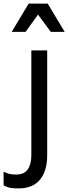

<svg xmlns="http://www.w3.org/2000/svg" viewBox="-72 -802 379 1066"><path d="M-52 227V151Q-33 161 -18 164Q-3 167 19 167Q62 167 82 138.5Q102 110 102 60V-522H190V60Q190 147 150 195.5Q110 244 31 244Q2 244 -15 241Q-32 238 -52 227ZM87 -782H193L287 -625H210L139 -721L70 -625H-7Z"/></svg>

Font: Amiko
Style: Regular
Weight: 400
Designer: Pablo Impallari, Rodrigo Fuenzalida, Andres Torresi
Foundry: Impallari Type
Version: Version 1.001; ttfautohint (v1.3)